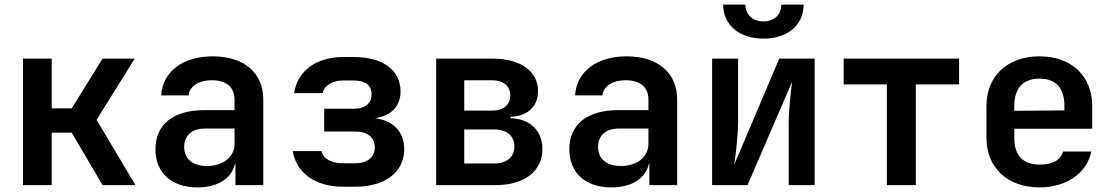

<svg xmlns="http://www.w3.org/2000/svg" viewBox="-20 -805 4840 835"><path d="M205 0V-228H292L426 0H569L400 -284L566 -550H426L292 -334H205V-550H80V0Z M905 -560C775 -560 687 -493 681 -390H800C804 -430 844 -456 901 -456C964 -456 1000 -426 1000 -372V-326H868C734 -326 656 -264 656 -156C656 -54 725 10 839 10C927 10 988 -29 1002 -93H1004V0H1125V-373C1125 -489 1040 -560 905 -560ZM880 -83C818 -83 781 -114 781 -166C781 -216 815 -246 871 -246H1000V-180C1000 -122 950 -83 880 -83Z M1611 -291C1681 -301 1722 -343 1722 -407C1722 -500 1645 -557 1519 -557H1473C1355 -557 1274 -497 1259 -400H1383C1391 -434 1426 -455 1473 -455H1519C1569 -455 1596 -434 1596 -394C1596 -356 1568 -332 1519 -332H1390V-233H1526C1580 -233 1610 -206 1610 -164C1610 -122 1578 -95 1526 -95H1471C1421 -95 1385 -115 1378 -148H1253C1269 -52 1352 7 1471 7H1526C1655 7 1738 -57 1738 -156C1738 -231 1692 -280 1611 -291Z M2137 0C2261 0 2339 -61 2339 -157C2339 -237 2284 -289 2200 -291V-297C2274 -299 2320 -342 2320 -409C2320 -495 2244 -550 2123 -550H1877V0ZM1999 -456H2120C2169 -456 2199 -431 2199 -390C2199 -349 2169 -324 2120 -324H1999ZM1999 -242H2130C2184 -242 2217 -214 2217 -168C2217 -122 2184 -94 2130 -94H1999Z M2705 -560C2575 -560 2487 -493 2481 -390H2600C2604 -430 2644 -456 2701 -456C2764 -456 2800 -426 2800 -372V-326H2668C2534 -326 2456 -264 2456 -156C2456 -54 2525 10 2639 10C2727 10 2788 -29 2802 -93H2804V0H2925V-373C2925 -489 2840 -560 2705 -560ZM2680 -83C2618 -83 2581 -114 2581 -166C2581 -216 2615 -246 2671 -246H2800V-180C2800 -122 2750 -83 2680 -83Z M3300 -637C3405 -637 3475 -696 3475 -785H3378C3378 -741 3347 -712 3300 -712C3254 -712 3222 -741 3222 -785H3125C3125 -696 3196 -637 3300 -637ZM3231 0 3425 -450C3419 -405 3410 -325 3410 -271V0H3523V-550H3369L3173 -89C3181 -139 3190 -225 3190 -279V-550H3077V0Z M3963 0V-438H4151V-550H3649V-438H3837V0Z M4730 -344C4730 -474 4640 -560 4501 -560C4361 -560 4270 -474 4270 -344V-206C4270 -76 4361 10 4501 10C4618 10 4707 -52 4726 -146H4603C4593 -109 4558 -89 4502 -89C4429 -89 4391 -129 4391 -206V-245H4730ZM4391 -344C4391 -420 4428 -463 4501 -463C4573 -463 4609 -421 4609 -345V-325L4391 -323Z"/></svg>

Font: Tekne LDO
Style: Bold
Weight: 700
Monospace: yes
Designer: Alessio Laiso, Mario Rullo, Paolo Rosset
Foundry: Alessio Laiso
Version: Version 1.000;hotconv 1.0.109;makeotfexe 2.5.65596